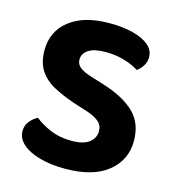

<svg xmlns="http://www.w3.org/2000/svg" viewBox="-98 -708 739 808"><g transform="rotate(15 271.5 -304.0)"><path d="M252.7 -104Q307 -104 331.2 -124.2Q355.4 -144.4 355.4 -172.5Q355.4 -198.6 336.3 -214.6Q317.3 -230.6 280.2 -242.3L225.1 -259.8Q171.8 -277.8 131.2 -299.7Q90.6 -321.6 68 -356Q45.5 -390.4 45.5 -443.5Q45.5 -526.2 108.3 -575Q171 -623.8 281.8 -623.8Q338.6 -623.8 382.9 -612.7Q427.1 -601.6 452.7 -580.4Q478.3 -559.2 478.3 -528.5Q478.3 -507 467.7 -490.5Q457.2 -473.9 441.9 -462.9Q419 -478.7 380.4 -490.5Q341.9 -502.3 296.1 -502.3Q247.3 -502.3 222.6 -486Q197.8 -469.8 197.8 -443.5Q197.8 -422.7 214.5 -409.6Q231.2 -396.5 264.9 -386.1L320.2 -368.9Q410.6 -341.2 459.3 -295.3Q508 -249.4 508 -171.1Q508 -87.8 443.4 -35.6Q378.8 16.6 257 16.6Q196 16.6 148 3.4Q100 -9.7 72 -34.1Q44.1 -58.6 44.1 -90.6Q44.1 -116.1 59.2 -134Q74.3 -151.9 92.6 -161.2Q119.1 -139.2 160 -121.6Q201 -104 252.7 -104Z"/></g></svg>

Font: Baloo Bhaina 2
Style: Regular
Weight: 400
Designer: Yesha Goshar, Manish Minz, Shuchita Grover and Ek Type
Foundry: Ek Type
Version: Version 1.700